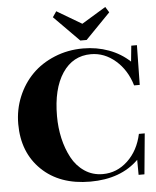

<svg xmlns="http://www.w3.org/2000/svg" viewBox="-59 -930 808 993"><g transform="rotate(-5 344.5 -433.5)"><path d="M381.3 -718.3 250.5 -850.6 270.5 -879.9 399.4 -803.7 524.9 -879.9 543 -850.6 414.1 -718.3ZM369.6 13.2Q211.4 13.2 117.7 -77.4Q23.9 -168 23.9 -315.9Q23.9 -390.6 51.3 -456.8Q78.6 -522.9 126.5 -571.3Q174.3 -619.6 243.2 -647.9Q312 -676.3 391.6 -676.3Q462.4 -676.3 524.7 -653.3Q586.9 -630.4 633.3 -586.9L641.6 -668.9H670.9L667.5 -462.9H638.2Q614.3 -543.9 556.9 -593.5Q499.5 -643.1 429.7 -643.1Q335.4 -643.1 281.2 -561.8Q227.1 -480.5 227.1 -338.9Q227.1 -279.3 239.5 -224.1Q252 -168.9 276.6 -122.6Q301.3 -76.2 342.8 -48.1Q384.3 -20 437.5 -20Q510.7 -20 566.7 -72.5Q622.6 -125 641.1 -210.9H671.4L651.4 0H621.1L620.6 -78.1Q528.3 13.2 369.6 13.2Z"/></g></svg>

Font: Elstob Grade
Style: Regular
Weight: 400
Designer: Peter S. Baker
Version: Version 1.015